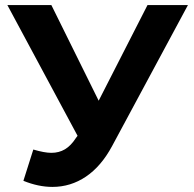

<svg xmlns="http://www.w3.org/2000/svg" viewBox="-20 -720 764 755"><path d="M719 -700 421 -146Q378 -66 318 -25.5Q258 15 186 15Q131 15 72 -9L111 -132Q155 -119 182 -119Q212 -119 235.5 -133Q259 -147 279 -178L285 -186L9 -700H182L368 -324L560 -700Z"/></svg>

Font: mBank
Style: Bold
Weight: 700
Designer: Julieta Ulanovsky
Foundry: Julieta Ulanovsky
Version: Version 7.200